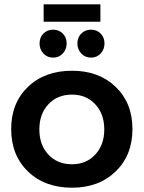

<svg xmlns="http://www.w3.org/2000/svg" viewBox="-20 -868 668 893"><path d="M183 -848H447V-767H183ZM182 -712Q200 -730 227 -730Q254 -730 272 -712Q290 -694 290 -666Q290 -638 272 -619Q254 -600 227 -600Q200 -600 182 -619Q164 -638 164 -666Q164 -694 182 -712ZM404 -730Q430 -730 448 -712Q466 -694 466 -666Q466 -638 448 -619Q430 -600 404 -600Q376 -600 358 -619Q340 -638 340 -666Q340 -694 358 -712Q376 -730 404 -730ZM315 -539Q440 -539 518 -464Q596 -389 596 -268Q596 -146 518 -70.5Q440 5 315 5Q188 5 110 -70.5Q32 -146 32 -268Q32 -389 110 -464Q188 -539 315 -539ZM315 -428Q247 -428 205 -383Q163 -338 163 -266Q163 -194 205 -149Q247 -104 315 -104Q381 -104 423 -149Q465 -194 465 -266Q465 -338 423 -383Q381 -428 315 -428Z"/></svg>

Font: Montserrat arm Medium
Style: Regular
Weight: 500
Designer: Julieta Ulanovsky
Foundry: Julieta Ulanovsky
Version: Version 6.000;PS 006.000;hotconv 1.0.88;makeotf.lib2.5.64775